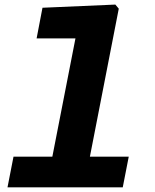

<svg xmlns="http://www.w3.org/2000/svg" viewBox="-20 -798 660 818"><path d="M12 0H503L528.5 -130.5H363L486 -761L471.5 -778.5L161 -765L136 -634.5H301.5L203 -130.5H37.5Z"/></svg>

Font: Monaspace Neon ExtraBold
Style: Italic
Weight: 800
Italic angle: -11°
Designer: Riley Cran & the Lettermatic Team
Foundry: Lettermatic
Version: Version 1.200 (Monaspace Neon)